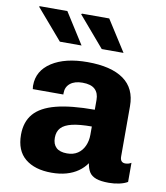

<svg xmlns="http://www.w3.org/2000/svg" viewBox="-83 -806 767 885"><g transform="rotate(10 300.0 -363.0)"><path d="M217.5 10Q139 10 94 -27Q49 -64 49 -138.5Q49 -198.5 81.5 -236.5Q114 -274.5 183.5 -292.5Q253 -310.5 364 -310.5V-356.5Q364 -388.5 345.5 -406Q327 -423.5 287 -423.5Q250.5 -423.5 229.8 -406.8Q209 -390 209 -361.5V-354.5H66Q65.5 -361.5 65 -364.2Q64.5 -367 64.5 -367.2Q64.5 -367.5 64.5 -368Q64.5 -368.5 64.5 -371.5Q64.5 -440.5 126.8 -480.8Q189 -521 293.5 -521Q404.5 -521 462.8 -479.5Q521 -438 521 -355V-119.5Q521 -105 527.2 -98Q533.5 -91 545 -91Q560.5 -91 573 -99V-9.5Q558.5 -0.5 534.8 4.8Q511 10 485.5 10Q448 10 426 2Q404 -6 394 -22Q384 -38 380 -63Q364.5 -40.5 341 -24Q317.5 -7.5 286.8 1.2Q256 10 217.5 10ZM272.5 -90Q302 -90 322.2 -103.5Q342.5 -117 353.2 -140.8Q364 -164.5 364 -193.5V-232Q307 -232 272 -223.8Q237 -215.5 221 -198Q205 -180.5 205 -151.5Q205 -121.5 221.8 -105.8Q238.5 -90 272.5 -90ZM347 -591.5 225.5 -733.5 229.5 -736.5H356.5L449 -591.5ZM151 -591.5 29 -733.5 31 -736.5H160.5L252.5 -591.5Z"/></g></svg>

Font: Chivo Mono Medium
Style: Regular
Weight: 500
Monospace: yes
Designer: Hector Gatti
Foundry: Omnibus-Type
Version: Version 1.008